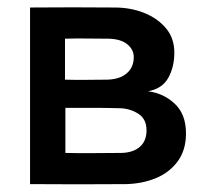

<svg xmlns="http://www.w3.org/2000/svg" viewBox="-20 -490 567 511"><path d="M60 0V-470Q172 -471 285 -470Q328 -470 364 -455.5Q400 -441 422 -414.5Q444 -388 444 -350Q444 -312 428 -283Q412 -254 374 -247Q415 -242 445 -214Q475 -186 475 -135Q475 -90 452.5 -60Q430 -30 394 -15.5Q358 -1 316 0Q188 1 60 0ZM153 -278Q183 -277 209.5 -277.5Q236 -278 266 -278Q299 -279 317.5 -295Q336 -311 336 -338Q336 -358 319 -372Q302 -386 270 -387Q239 -387 211.5 -387.5Q184 -388 153 -387ZM154 -83Q191 -82 229 -82.5Q267 -83 304 -83Q335 -84 352.5 -99.5Q370 -115 370 -143Q370 -174 347 -188Q324 -202 297 -202Q261 -203 225.5 -203Q190 -203 154 -203Z"/></svg>

Font: Kreadon Light
Style: Bold
Weight: 600
Designer: Reiya WATANABE
Foundry: StudioGnu
Version: Version 1.003; ttfautohint (v1.8.4.7-5d5b);gftools[0.9.32]